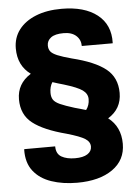

<svg xmlns="http://www.w3.org/2000/svg" viewBox="-61 -767 733 1029"><g transform="rotate(-5 305.0 -253.0)"><path d="M312.5 214.8Q234.9 214.8 173.6 193.8Q112.3 172.9 77.6 128.4Q43 84 44.4 13.7L45.4 10.7L211.4 10.3Q211.4 50.8 239.7 66.9Q268.1 83 312.5 83Q356 83 379.2 68.1Q402.3 53.2 402.3 27.8Q402.3 2.4 376.2 -14.4Q350.1 -31.2 278.3 -51.8Q156.7 -83.5 98.4 -129.2Q40 -174.8 40 -257.3Q40 -341.8 115.2 -388.7Q46.9 -438 46.9 -530.8Q46.9 -588.4 79.3 -631.1Q111.8 -673.8 170.7 -697.5Q229.5 -721.2 309.1 -721.2Q432.1 -721.2 501 -667.2Q569.8 -613.3 566.9 -516.1L566.4 -513.2H400.4Q400.4 -546.9 376.5 -568.6Q352.5 -590.3 309.1 -590.3Q263.2 -590.3 241.2 -574Q219.2 -557.6 219.2 -531.7Q219.2 -512.2 229 -499.5Q238.8 -486.8 265.1 -475.8Q291.5 -464.8 341.8 -451.2Q463.4 -421.4 522 -374.8Q580.6 -328.1 580.6 -245.1Q580.6 -159.7 507.3 -114.7Q573.7 -64 573.7 27.8Q573.7 115.7 502.9 165.3Q432.1 214.8 312.5 214.8ZM393.6 -169.4Q412.1 -193.4 412.1 -226.6Q412.1 -255.4 385.5 -274.7Q358.9 -293.9 286.1 -315.9Q269 -320.3 254.9 -325Q240.7 -329.6 226.6 -334Q211.4 -311 211.4 -277.3Q211.4 -254.9 220.7 -240.5Q230 -226.1 256.3 -214.1Q282.7 -202.1 333.5 -186.5Q344.7 -183.1 360.6 -179Q376.5 -174.8 393.6 -169.4Z"/></g></svg>

Font: Roboto Slab Black
Style: Regular
Weight: 900
Designer: Google
Version: Version 2.000; ttfautohint (v1.8.1.43-b0c9)